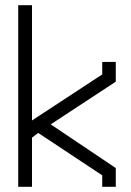

<svg xmlns="http://www.w3.org/2000/svg" viewBox="-20 -718 505 738"><path d="M50 0V-698H103V-255L373 -432V-480H425V-404L175 -240L425 -72V0H373V-44L127 -207L103 -189V0Z"/></svg>

Font: Turret Road
Style: Regular
Weight: 400
Designer: Noponies
Foundry: Noponies
Version: Version 1.001; ttfautohint (v1.8)